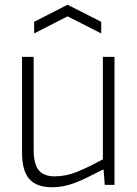

<svg xmlns="http://www.w3.org/2000/svg" viewBox="-20 -780 580 810"><path d="M124 -688 265 -760 407 -688V-639L265 -711L124 -639ZM200 10Q134 10 103.5 -25Q73 -60 73 -135V-540H122V-148Q122 -89 143 -62.5Q164 -36 211 -36Q259 -36 307.5 -56Q356 -76 414 -108V-540H463V0H422L417 -64H413Q376 -45 347.5 -31Q319 -17 294.5 -8Q270 1 247.5 5.5Q225 10 200 10Z"/></svg>

Font: Encode Sans Narrow
Style: ExtraLight
Weight: 200
Designer: Pablo Impallari, Andres Torresi
Foundry: Pablo Impallari, Andres Torresi
Version: Version 1.000; ttfautohint (v1.00) -l 8 -r 50 -G 200 -x 14 -